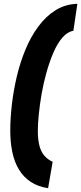

<svg xmlns="http://www.w3.org/2000/svg" viewBox="-20 -770 427 1010"><path d="M34 -82Q34 -147 42.5 -220.5Q51 -294 68.5 -368Q86 -442 114 -509.5Q142 -577 181.5 -630.5Q221 -684 272 -716Q323 -748 387 -750L366 -608Q335 -603 308.5 -572.5Q282 -542 261.5 -494.5Q241 -447 225 -390.5Q209 -334 199 -276.5Q189 -219 184 -168Q179 -117 179 -81Q179 -37 187 -5Q195 27 212.5 48Q230 69 257 81L233 220Q180 212 142 187Q104 162 80 122.5Q56 83 45 31Q34 -21 34 -82Z"/></svg>

Font: Georama ExtraCondensed Thin ExtraBold
Style: Italic
Weight: 800
Italic angle: -9°
Version: Version 1.001